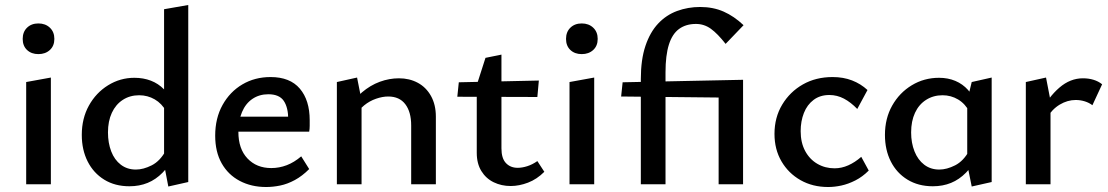

<svg xmlns="http://www.w3.org/2000/svg" viewBox="-20 -739 4445 770"><path d="M85 0V-410L184 -428V0ZM134 -522Q106 -522 88.5 -538.5Q71 -555 71 -583Q71 -611 88.5 -628Q106 -645 134 -645Q162 -645 180 -628Q198 -611 198 -583Q198 -555 180 -538.5Q162 -522 134 -522Z M499 8Q441 8 398 -18.5Q355 -45 331.5 -91.5Q308 -138 308 -198Q308 -264 336.5 -315.5Q365 -367 413.5 -397Q462 -427 519 -427Q555 -427 585 -415.5Q615 -404 637.5 -381Q660 -358 672 -325L647 -292Q629 -324 600.5 -340.5Q572 -357 538 -357Q501 -357 472.5 -338.5Q444 -320 428.5 -286.5Q413 -253 413 -208Q413 -166 426 -132Q439 -98 464.5 -78.5Q490 -59 525 -59Q555 -59 588.5 -76Q622 -93 645 -135L681 -115Q659 -74 632 -46.5Q605 -19 572 -5.5Q539 8 499 8ZM655 9 638 -80V-702L735 -719V-9Z M1047 11Q988 11 941.5 -13.5Q895 -38 869 -84Q843 -130 843 -195Q843 -265 872.5 -318Q902 -371 952 -400.5Q1002 -430 1065 -430Q1143 -430 1182.5 -383.5Q1222 -337 1222 -257Q1222 -247 1222 -234.5Q1222 -222 1220 -211H1136V-259Q1136 -308 1118 -334.5Q1100 -361 1056 -361Q1020 -361 992.5 -342.5Q965 -324 950.5 -289.5Q936 -255 936 -210Q936 -142 972.5 -103.5Q1009 -65 1068 -65Q1100 -65 1130 -76.5Q1160 -88 1188 -112L1220 -61Q1192 -33 1162.5 -17Q1133 -1 1104 5Q1075 11 1047 11ZM893 -211 904 -271H1208V-211Z M1629 0V-236Q1629 -290 1605.5 -321Q1582 -352 1537 -352Q1514 -352 1488 -343Q1462 -334 1440.5 -316.5Q1419 -299 1404 -272L1372 -297Q1398 -340 1431.5 -368.5Q1465 -397 1503 -411Q1541 -425 1580 -425Q1622 -425 1655.5 -407Q1689 -389 1708.5 -354Q1728 -319 1728 -271V0ZM1331 0V-410L1412 -428L1430 -337V0Z M2028 7Q1991 7 1960 -8Q1929 -23 1910.5 -53Q1892 -83 1892 -126V-398L1927 -507L1991 -520V-144Q1991 -104 2009 -85Q2027 -66 2056 -66Q2074 -66 2094.5 -72.5Q2115 -79 2135 -93L2163 -50Q2133 -20 2097.5 -6.5Q2062 7 2028 7ZM2135 -350 1814 -351 1820 -409 2141 -416Z M2264 0V-410L2363 -428V0ZM2313 -522Q2285 -522 2267.5 -538.5Q2250 -555 2250 -583Q2250 -611 2267.5 -628Q2285 -645 2313 -645Q2341 -645 2359 -628Q2377 -611 2377 -583Q2377 -555 2359 -538.5Q2341 -522 2313 -522Z M2550 0V-422Q2550 -500 2568.5 -555Q2587 -610 2619.5 -644.5Q2652 -679 2695.5 -695Q2739 -711 2788 -711Q2840 -711 2882 -692.5Q2924 -674 2962 -638L2890 -563Q2858 -604 2831 -623.5Q2804 -643 2771 -643Q2731 -643 2703.5 -623Q2676 -603 2662.5 -560Q2649 -517 2649 -449V0ZM2946 -347 2471 -352 2477 -409 2960 -419ZM2862 0V-380L2960 -419V0Z M3301 11Q3239 11 3190.5 -16.5Q3142 -44 3114 -92Q3086 -140 3086 -202Q3086 -268 3117 -319.5Q3148 -371 3200 -400.5Q3252 -430 3319 -430Q3362 -430 3397 -416.5Q3432 -403 3459 -378L3418 -302Q3392 -329 3364.5 -343.5Q3337 -358 3306 -358Q3269 -358 3243 -338.5Q3217 -319 3204 -286Q3191 -253 3191 -213Q3191 -167 3209 -133.5Q3227 -100 3258 -82Q3289 -64 3327 -64Q3355 -64 3382 -76Q3409 -88 3434 -110L3464 -55Q3439 -30 3410.5 -15.5Q3382 -1 3354.5 5Q3327 11 3301 11Z M3721 8Q3663 8 3619.5 -18.5Q3576 -45 3552.5 -91.5Q3529 -138 3529 -198Q3529 -264 3558 -315.5Q3587 -367 3636.5 -397Q3686 -427 3746 -427Q3782 -427 3811.5 -414.5Q3841 -402 3862 -378.5Q3883 -355 3894 -322L3869 -289Q3851 -323 3822.5 -340Q3794 -357 3760 -357Q3723 -357 3694 -338.5Q3665 -320 3649.5 -286.5Q3634 -253 3634 -208Q3634 -166 3647.5 -132Q3661 -98 3686.5 -78.5Q3712 -59 3747 -59Q3777 -59 3810.5 -76Q3844 -93 3867 -135L3903 -115Q3881 -74 3854 -46.5Q3827 -19 3794 -5.5Q3761 8 3721 8ZM3877 9 3859 -80V-336L3877 -410L3957 -428V-9Z M4094 0V-410L4175 -428L4193 -335V0ZM4176 -263 4153 -288Q4185 -350 4228.5 -387.5Q4272 -425 4323 -425Q4346 -425 4365.5 -419Q4385 -413 4400 -401L4361 -317Q4348 -327 4330.5 -332.5Q4313 -338 4294 -338Q4261 -338 4230 -319.5Q4199 -301 4176 -263Z"/></svg>

Font: Ysabeau Infant SemiBold
Style: Regular
Weight: 600
Designer: Christian Thalmann (Catharsis Fonts)
Version: Version 2.002; featfreeze: ss01,ss02,lnum